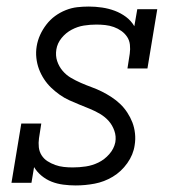

<svg xmlns="http://www.w3.org/2000/svg" viewBox="-20 -558 540 586"><path d="M211 8Q192 8 173 5.5Q154 3 137.5 -3.5Q121 -10 107 -21.5Q93 -33 84 -48L76 0H15L45 -181H106L99 -136Q97 -122 98.5 -108.5Q100 -95 107 -84Q114 -73 125 -66Q136 -59 148.5 -54.5Q161 -50 174.5 -48.5Q188 -47 202 -47Q222 -47 242 -50Q262 -53 280.5 -62Q299 -71 313.5 -87.5Q328 -104 332 -124Q335 -142 329 -159Q323 -176 312 -188.5Q301 -201 286 -210Q271 -219 255 -225.5Q239 -232 223 -238.5Q207 -245 191.5 -252Q176 -259 162 -269Q148 -279 136 -290.5Q124 -302 114.5 -316.5Q105 -331 99 -347Q93 -363 91 -381Q89 -399 92 -417Q95 -435 102.5 -451.5Q110 -468 121.5 -483Q133 -498 148 -509Q163 -520 180.5 -527Q198 -534 215.5 -536Q233 -538 251 -538Q271 -538 291.5 -535Q312 -532 330.5 -525Q349 -518 364.5 -506.5Q380 -495 390 -478L399 -530H460L430 -349H369L376 -394Q378 -408 376.5 -421.5Q375 -435 368 -445.5Q361 -456 350.5 -463.5Q340 -471 327.5 -475.5Q315 -480 301.5 -481.5Q288 -483 274 -483Q255 -483 236 -480Q217 -477 199 -467.5Q181 -458 168 -442Q155 -426 152 -407Q149 -388 154.5 -371.5Q160 -355 171 -342Q182 -329 196.5 -320.5Q211 -312 227 -305Q243 -298 259.5 -292Q276 -286 291 -278.5Q306 -271 320.5 -261.5Q335 -252 347 -240.5Q359 -229 368.5 -214.5Q378 -200 384 -184.5Q390 -169 392 -151Q394 -133 391 -115Q387 -86 368.5 -60Q350 -34 324 -18.5Q298 -3 269 2.5Q240 8 211 8Z"/></svg>

Font: Iosevka Curly Slab LtObl
Style: Regular
Weight: 300
Italic angle: -9°
Monospace: yes
Designer: Belleve Invis
Foundry: Belleve Invis
Version: Version 11.0.0; ttfautohint (v1.8.3)